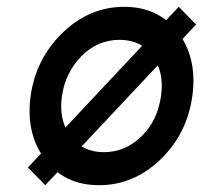

<svg xmlns="http://www.w3.org/2000/svg" viewBox="-20 -532 596 564"><path d="M331 -415Q395 -415 429 -367Q463 -319 453 -250Q448 -215 434.5 -186Q421 -157 397 -133Q349 -85 285 -85Q221 -85 186 -133Q152 -181 162 -250Q167 -285 181.5 -314Q196 -343 219 -367Q267 -415 331 -415ZM345 -512Q243 -512 164 -436Q85 -359 70 -250Q55 -140 112 -64Q169 12 271 12Q373 12 452 -64Q530 -140 545 -250Q560 -360 504 -436Q446 -512 345 -512ZM505 -512 62 -40 113 12 556 -460Z"/></svg>

Font: Unageo
Style: Medium-Italic
Weight: 500
Designer: Richard Sepsi
Foundry: Richard Sepsi
Version: Version 2.000